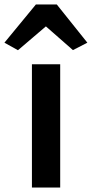

<svg xmlns="http://www.w3.org/2000/svg" viewBox="-57 -846 414 866"><path d="M87 0V-556H214.5V0ZM24 -619.5 -37 -653.5 105 -826H199L337 -653.5L272 -620L150 -727Z"/></svg>

Font: Merriweather Sans Medium
Style: Regular
Weight: 500
Designer: Eben Sorkin
Foundry: Eben Sorkin
Version: Version 2.001